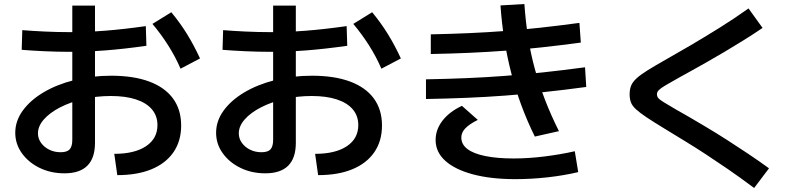

<svg xmlns="http://www.w3.org/2000/svg" viewBox="-20 -839 4040 956"><path d="M549 -73Q650 -73 707 -111Q764 -149 764 -216Q764 -262 736.5 -294.5Q709 -327 657 -344Q605 -361 532 -361Q461 -361 396 -346Q331 -331 279.5 -304.5Q228 -278 198.5 -244.5Q169 -211 169 -175Q169 -149 184.5 -127.5Q200 -106 225.5 -93.5Q251 -81 282 -81Q314 -81 327 -95.5Q340 -110 340 -143V-811H453V-128Q453 24 301 24Q233 24 177.5 -3Q122 -30 89 -76Q56 -122 56 -178Q56 -237 93.5 -288.5Q131 -340 196.5 -379Q262 -418 348.5 -440Q435 -462 533 -462Q645 -462 723 -433Q801 -404 841.5 -348.5Q882 -293 882 -214Q882 -137 844 -81.5Q806 -26 735 3.5Q664 33 564 33ZM324 -581Q265 -581 200 -584Q135 -587 88 -591L91 -689Q138 -685 202 -682Q266 -679 324 -679Q411 -679 502 -686Q593 -693 706 -709L709 -611Q596 -595 504.5 -588Q413 -581 324 -581ZM879 -497Q853 -557 817.5 -613Q782 -669 739 -720L833 -778Q877 -725 911.5 -669Q946 -613 976 -548Z M1549 -73Q1650 -73 1707 -111Q1764 -149 1764 -216Q1764 -262 1736.5 -294.5Q1709 -327 1657 -344Q1605 -361 1532 -361Q1461 -361 1396 -346Q1331 -331 1279.5 -304.5Q1228 -278 1198.5 -244.5Q1169 -211 1169 -175Q1169 -149 1184.5 -127.5Q1200 -106 1225.5 -93.5Q1251 -81 1282 -81Q1314 -81 1327 -95.5Q1340 -110 1340 -143V-811H1453V-128Q1453 24 1301 24Q1233 24 1177.5 -3Q1122 -30 1089 -76Q1056 -122 1056 -178Q1056 -237 1093.5 -288.5Q1131 -340 1196.5 -379Q1262 -418 1348.5 -440Q1435 -462 1533 -462Q1645 -462 1723 -433Q1801 -404 1841.5 -348.5Q1882 -293 1882 -214Q1882 -137 1844 -81.5Q1806 -26 1735 3.5Q1664 33 1564 33ZM1324 -581Q1265 -581 1200 -584Q1135 -587 1088 -591L1091 -689Q1138 -685 1202 -682Q1266 -679 1324 -679Q1411 -679 1502 -686Q1593 -693 1706 -709L1709 -611Q1596 -595 1504.5 -588Q1413 -581 1324 -581ZM1879 -497Q1853 -557 1817.5 -613Q1782 -669 1739 -720L1833 -778Q1877 -725 1911.5 -669Q1946 -613 1976 -548Z M2643 -159Q2605 -236 2576 -314.5Q2547 -393 2526 -474Q2505 -555 2491.5 -639.5Q2478 -724 2472 -812L2591 -819Q2597 -733 2609.5 -653Q2622 -573 2643 -496Q2664 -419 2693.5 -342.5Q2723 -266 2763 -186ZM2546 53Q2424 53 2334.5 29Q2245 5 2197 -38.5Q2149 -82 2149 -142Q2149 -194 2183.5 -238.5Q2218 -283 2280 -312L2359 -242Q2315 -220 2295.5 -198.5Q2276 -177 2277 -152Q2278 -119 2308 -96.5Q2338 -74 2396.5 -62Q2455 -50 2538 -50Q2611 -50 2691.5 -60Q2772 -70 2842 -86L2859 18Q2787 35 2706 44Q2625 53 2546 53ZM2125 -668Q2225 -670 2315 -674Q2405 -678 2491.5 -684.5Q2578 -691 2669.5 -701Q2761 -711 2865 -725L2872 -627Q2768 -613 2675.5 -603Q2583 -593 2495.5 -586.5Q2408 -580 2317.5 -576Q2227 -572 2125 -570ZM2101 -444Q2208 -446 2303.5 -450Q2399 -454 2492 -461Q2585 -468 2683 -478.5Q2781 -489 2893 -504L2899 -406Q2788 -391 2688.5 -380.5Q2589 -370 2495 -363Q2401 -356 2305 -352Q2209 -348 2101 -346Z M3735 97Q3664 44 3605 3.5Q3546 -37 3494 -71Q3442 -105 3392 -135.5Q3342 -166 3288 -199Q3232 -233 3198.5 -255.5Q3165 -278 3146.5 -295Q3128 -312 3121.5 -329.5Q3115 -347 3115 -370Q3115 -394 3122.5 -412.5Q3130 -431 3149 -448.5Q3168 -466 3203 -488Q3238 -510 3293 -541Q3350 -573 3418 -613Q3486 -653 3560 -699Q3634 -745 3707 -797L3777 -700Q3733 -670 3684 -639.5Q3635 -609 3587 -580.5Q3539 -552 3495.5 -527.5Q3452 -503 3417 -483.5Q3382 -464 3360 -452Q3317 -428 3293.5 -414Q3270 -400 3260.5 -390.5Q3251 -381 3251 -370Q3251 -359 3257.5 -351Q3264 -343 3285 -330Q3306 -317 3349 -292Q3373 -279 3410.5 -257Q3448 -235 3496 -206.5Q3544 -178 3596.5 -144.5Q3649 -111 3703.5 -74.5Q3758 -38 3809 -1Z"/></svg>

Font: M PLUS 2 SemiBold
Style: Regular
Weight: 600
Designer: Coji Morishita
Foundry: UNDERFOREST DESIGN
Version: Version 1.001